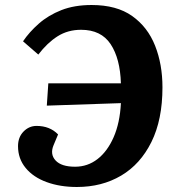

<svg xmlns="http://www.w3.org/2000/svg" viewBox="-20 -735 704 767"><path d="M463 -402Q460 -501 422 -558.5Q384 -616 304 -616Q251 -616 210 -590Q169 -564 133 -517L72 -570Q97 -607 135 -640.5Q173 -674 225 -694.5Q277 -715 346 -715Q446 -715 508 -671Q570 -627 599.5 -552.5Q629 -478 629 -386Q629 -257 585 -168Q541 -79 464 -33.5Q387 12 287 12Q220 12 166.5 -7.5Q113 -27 82.5 -64Q52 -101 52 -151Q52 -187 74 -209.5Q96 -232 126 -232Q179 -232 212 -198L194 -155Q179 -119 202 -94Q225 -69 280 -69Q330 -69 369.5 -99.5Q409 -130 434 -187Q459 -244 463 -323L167 -313L173 -402Z"/></svg>

Font: Literata 12pt
Style: Bold Italic
Weight: 700
Italic angle: -2°
Designer: Latin by Veronika Burian and Jose Scaglione. Greek by Irene Vlachou. Cyrillic by Vera Evstafieva
Foundry: TypeTogether
Version: Version 3.002